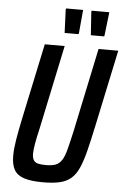

<svg xmlns="http://www.w3.org/2000/svg" viewBox="-59 -921 637 971"><g transform="rotate(5 259.0 -435.0)"><path d="M196 8Q136 8 100.5 -3.5Q65 -15 50 -41.5Q35 -68 35 -112Q35 -147 42.5 -193Q50 -239 63 -301L145 -688H246L156 -261Q145 -214 139.5 -182.5Q134 -151 134 -131Q134 -111 141 -99.5Q148 -88 163 -84Q178 -80 204 -80Q234 -80 252.5 -87Q271 -94 283.5 -112.5Q296 -131 305.5 -167Q315 -203 328 -261L418 -688H518L436 -301Q420 -225 406.5 -171.5Q393 -118 377.5 -83Q362 -48 339 -28Q316 -8 281.5 0Q247 8 196 8ZM310 -754H240L235 -873L237 -878H323L312 -758ZM440 -754H373L365 -873L367 -878H456L442 -758Z"/></g></svg>

Font: Saira Condensed Medium
Style: Italic
Weight: 500
Width: 3
Italic angle: -12°
Designer: Hector Gatti with collaboration of the Omnibus-Type team
Foundry: Omnibus-Type
Version: Version 1.101